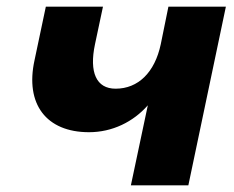

<svg xmlns="http://www.w3.org/2000/svg" viewBox="-20 -558 704 578"><path d="M374 0H547L660 -538H487L464 -425C446 -340 396 -291 328 -291C270 -291 248 -340 266 -425L290 -538H118L84 -377C55 -245 119 -160 248 -160C318 -160 381 -191 425 -241Z"/></svg>

Font: Geist ExtraBold
Style: Italic
Weight: 800
Italic angle: -12°
Designer: Basement.studio, Andrés Briganti, Mateo Zaragoza
Foundry: Basement.studio, Vercel, Andrés Briganti, Guido Ferreyra, Mateo Zaragoza
Version: Version 1.500